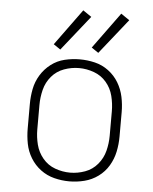

<svg xmlns="http://www.w3.org/2000/svg" viewBox="-54 -802 684 856"><g transform="rotate(5 288.0 -374.5)"><path d="M288 8Q322 8 355.5 -0.5Q389 -9 417 -29.5Q445 -50 462.5 -79.5Q480 -109 487 -142.5Q494 -176 494 -210V-320Q494 -354 487 -387.5Q480 -421 462.5 -450.5Q445 -480 417 -501Q389 -522 355.5 -530Q322 -538 288 -538Q254 -538 220.5 -530Q187 -522 159.5 -501Q132 -480 114 -450.5Q96 -421 89.5 -387.5Q83 -354 83 -320V-210Q83 -176 89.5 -142.5Q96 -109 114 -79.5Q132 -50 159.5 -29.5Q187 -9 220.5 -0.5Q254 8 288 8ZM288 -31Q254 -31 221 -43Q188 -55 165.5 -82Q143 -109 134.5 -142.5Q126 -176 126 -210V-320Q126 -354 134.5 -388Q143 -422 165.5 -448.5Q188 -475 221 -487Q254 -499 288 -499Q322 -499 355 -487Q388 -475 410.5 -448.5Q433 -422 441.5 -388Q450 -354 450 -320V-210Q450 -176 441.5 -142.5Q433 -109 410.5 -82Q388 -55 355 -43Q322 -31 288 -31ZM367 -574 492 -731 454 -757 336 -595ZM197 -574 322 -731 284 -757 166 -595Z"/></g></svg>

Font: Iosevka Sparkle Extralight
Style: Regular
Weight: 200
Designer: Belleve Invis
Foundry: Belleve Invis
Version: Version 4.5.0; ttfautohint (v1.8.3)